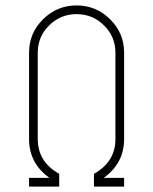

<svg xmlns="http://www.w3.org/2000/svg" viewBox="-20 -687 562 707"><path d="M437 0H326V-47Q405 -91 405 -175V-493Q405 -552 363 -593.5Q321 -635 262 -635Q203 -635 161 -593.5Q119 -552 119 -493V-175Q119 -91 198 -47V0H87V-32H162Q87 -86 87 -175V-493Q87 -565 138.5 -616Q190 -667 262 -667Q334 -667 385.5 -616Q437 -565 437 -493V-175Q437 -86 362 -32H437Z"/></svg>

Font: Zector
Style: Regular
Weight: 400
Designer: GGBot
Version: 0.72